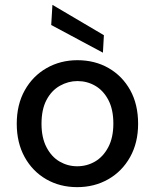

<svg xmlns="http://www.w3.org/2000/svg" viewBox="-20 -759 638 791"><path d="M298 12Q227 12 170.5 -20.5Q114 -53 81.5 -112Q49 -171 49 -249Q49 -328 82 -387Q115 -446 172 -478.5Q229 -511 299 -511Q371 -511 427.5 -478.5Q484 -446 516.5 -387.5Q549 -329 549 -249Q549 -171 516 -112Q483 -53 426 -20.5Q369 12 298 12ZM298 -74Q338 -74 371.5 -93.5Q405 -113 426 -152.5Q447 -192 447 -250Q447 -308 426.5 -347Q406 -386 372.5 -405.5Q339 -425 299 -425Q261 -425 226.5 -405.5Q192 -386 171.5 -347Q151 -308 151 -249Q151 -192 171.5 -152.5Q192 -113 225.5 -93.5Q259 -74 298 -74ZM404 -542 191 -656 196 -739 408 -614Z"/></svg>

Font: DM Sans 20pt Medium
Style: Regular
Weight: 500
Version: Version 4.004;gftools[0.9.30]